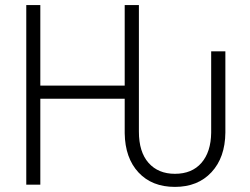

<svg xmlns="http://www.w3.org/2000/svg" viewBox="-20 -731 988 760"><path d="M872.1 -527.8V-206.1Q871.1 -107.4 817.1 -49.3Q763.2 8.8 672.4 8.8Q581.5 8.8 528.3 -48.3Q475.1 -105.5 473.6 -203.6V-340.3H139.6V0H84V-710.9H139.6V-392.1H473.6V-710.9H529.8V-210Q529.8 -129.4 568.1 -86.2Q606.4 -43 672.4 -43Q739.7 -43 777.3 -86.2Q814.9 -129.4 815.9 -205.6V-527.8Z"/></svg>

Font: Roboto Condensed Light
Style: Regular
Weight: 300
Designer: Google
Version: Version 2.134; 2016